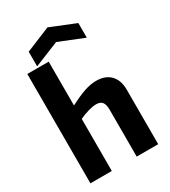

<svg xmlns="http://www.w3.org/2000/svg" viewBox="-237 -1116 1087 1229"><g transform="rotate(-30 307.0 -501.0)"><path d="M137 -927 319 -1002 504 -927V-819L320 -893L137 -819ZM58 -808H216V-484Q281 -518 328 -534Q375 -550 417 -550Q484 -550 521.5 -511.5Q559 -473 559 -402V0H400V-348Q400 -386 386 -403Q372 -420 342 -420Q319 -420 286 -411Q253 -402 216 -385V0H58Z"/></g></svg>

Font: Encode Sans Narrow
Style: Bold
Weight: 700
Designer: Pablo Impallari, Andres Torresi
Foundry: Pablo Impallari, Andres Torresi
Version: Version 1.000; ttfautohint (v1.00) -l 8 -r 50 -G 200 -x 14 -